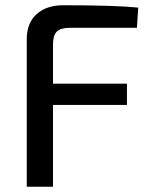

<svg xmlns="http://www.w3.org/2000/svg" viewBox="-20 -712 580 732"><path d="M502 -606H246Q211 -606 196.5 -591.5Q182 -577 182 -542V-393H464V-312H182V0H82V-563Q82 -624 119.5 -658Q157 -692 221 -692Q419 -692 507 -683Z"/></svg>

Font: Exo 2.0 Medium
Style: Regular
Weight: 500
Designer: Natanael Gama
Version: Version 1.001;PS 001.001;hotconv 1.0.70;makeotf.lib2.5.58329